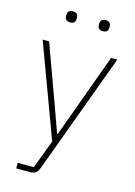

<svg xmlns="http://www.w3.org/2000/svg" viewBox="-133 -767 729 1036"><g transform="rotate(15 231.5 -249.0)"><path d="M288 -187 405 -508H440L191 167Q187 178 180 186Q173 194 163.5 197Q154 200 139 200H65V169H155L215 10L23 -508H59L176 -187L230 -37H233ZM142 -636Q126 -636 119 -644Q112 -652 112 -663V-671Q112 -682 119 -690Q126 -698 142 -698Q158 -698 164.5 -690Q171 -682 171 -671V-663Q171 -652 164.5 -644Q158 -636 142 -636ZM324 -636Q309 -636 302 -644Q295 -652 295 -663V-671Q295 -682 302 -690Q309 -698 324 -698Q341 -698 347.5 -690Q354 -682 354 -671V-663Q354 -652 347.5 -644Q341 -636 324 -636Z"/></g></svg>

Font: IBM Plex Sans ExtraLight
Style: Regular
Weight: 250
Designer: Mike Abbink, Paul van der Laan, Pieter van Rosmalen
Foundry: Bold Monday
Version: Version 3.201